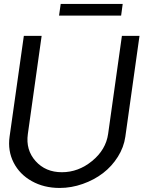

<svg xmlns="http://www.w3.org/2000/svg" viewBox="-20 -929 765 959"><path d="M283.2 -909.2H592.8L585 -851.1H274.9ZM277.8 9.8Q199.7 9.8 138.9 -24.2Q78.1 -58.1 48.1 -116.9Q18.1 -175.8 27.8 -246.1L99.1 -750H188L119.1 -259.8Q107.9 -180.2 157.7 -124.5Q207.5 -68.8 289.1 -68.8Q371.6 -68.8 440.2 -125Q508.8 -181.2 520 -259.8L588.9 -750H676.8L606 -246.1Q598.6 -193.4 568.6 -145.8Q538.6 -98.1 494.4 -64.2Q450.2 -30.3 393.3 -10.3Q336.4 9.8 277.8 9.8Z"/></svg>

Font: Oakes Grotesk
Style: Italic
Weight: 400
Italic angle: -8°
Designer: Samuel Oakes
Foundry: Samuel Oakes
Version: Version 1.000;PS 001.000;hotconv 1.0.88;makeotf.lib2.5.64775